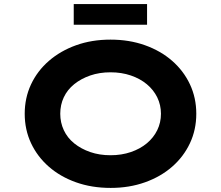

<svg xmlns="http://www.w3.org/2000/svg" viewBox="-20 -910 1082 940"><path d="M522 10Q429 10 352 -17.5Q275 -45 219 -94Q163 -143 132 -209Q101 -275 101 -353Q101 -431 132 -497Q163 -563 219.5 -612Q276 -661 352.5 -688.5Q429 -716 521 -716Q613 -716 690 -688.5Q767 -661 823 -612Q879 -563 910 -497Q941 -431 941 -353Q941 -275 910 -209Q879 -143 823 -94Q767 -45 690 -17.5Q613 10 522 10ZM521 -150Q575 -150 620.5 -165.5Q666 -181 699 -208.5Q732 -236 750 -273Q768 -310 768 -353Q768 -396 750 -433Q732 -470 699 -497.5Q666 -525 620.5 -540.5Q575 -556 521 -556Q467 -556 422 -540.5Q377 -525 343.5 -498Q310 -471 292.5 -434Q275 -397 275 -353Q275 -310 292.5 -272.5Q310 -235 343.5 -208Q377 -181 422 -165.5Q467 -150 521 -150ZM341 -789V-890H700V-789Z"/></svg>

Font: Lexend Peta
Style: Bold
Weight: 700
Designer: Bonnie Shaver-Troup, Thomas Jockin
Foundry: Lexend
Version: Version 1.007